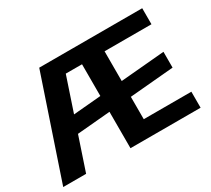

<svg xmlns="http://www.w3.org/2000/svg" viewBox="-135 -933 1278 1165"><g transform="rotate(-30 504.5 -350.0)"><path d="M243 -700H401.9L167.3 0H6.9ZM223.4 -343.5 943.9 -406.5V-295.8L223.4 -232.7ZM478.2 -700H964.5V-587.8H601.9L636 -673.1V-26.9L601.9 -112.2H969.5V0H478.2ZM601.9 -700V-587.8L344.2 -588.3L344.7 -700Z"/></g></svg>

Font: Pathway Extreme 8pt Thin
Style: Regular
Weight: 100
Designer: Eduardo Rodriguez Tunni
Foundry: Eduardo Rodriguez Tunni
Version: Version 1.000